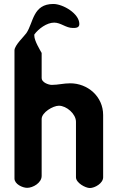

<svg xmlns="http://www.w3.org/2000/svg" viewBox="-20 -947 599 968"><path d="M249 -927C145 -927 149 -833 113 -780C103 -765 53 -719 53 -693V-47C53 -19 93 0 117 0C146 0 190 -25 190 -60V-347C190 -380 247 -414 277 -414C315 -414 363 -373 363 -333V-53C363 -25 411 1 433 1C458 1 500 -23 500 -53V-367C500 -461 422 -527 334 -527C301 -527 273 -519 241 -519C224 -519 190 -532 190 -553V-680C183 -693 153 -741 153 -767V-773C174 -802 216 -833 253 -833C287 -833 312 -806 347 -806C361 -806 380 -806 380 -826C380 -879 297 -927 249 -927Z"/></svg>

Font: Asimov Print
Style: Regular
Weight: 500
Designer: Google
Version: Version 2.000980: 2014